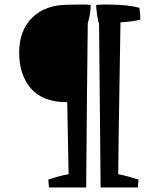

<svg xmlns="http://www.w3.org/2000/svg" viewBox="-20 -726 697 851"><path d="M450 -706Q547 -706 598 -691Q602 -663 602 -639Q569 -630 514 -627Q513 -553 509 -317.5Q505 -82 504 46Q544 54 594 70L591 105H426L419 -624Q416 -621 411 -656.5Q406 -692 406 -704Q419 -706 450 -706ZM284 46 278 -273Q170 -273 117.5 -333.5Q65 -394 65 -492.5Q65 -591 123 -648Q181 -705 282 -705L342 -706Q370 -706 382 -704Q382 -679 376 -651Q370 -623 369 -624Q365 -283 362 105H197L194 70Q240 54 284 46Z"/></svg>

Font: Inika
Style: Regular
Weight: 400
Designer: Constanza Artigas Preller
Foundry: Constanza Artigas Preller
Version: Version 1.001